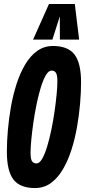

<svg xmlns="http://www.w3.org/2000/svg" viewBox="-20 -943 431 973"><path d="M157 10Q81.6 10 48.2 -33.1Q14.8 -76.2 14.8 -174.4Q14.8 -224.6 19.8 -283Q24.8 -341.4 35.5 -401.8Q46.2 -462.2 63.9 -517.3Q81.6 -572.4 107.4 -616Q133.2 -659.6 168.4 -684.8Q203.6 -710 248.6 -710Q324 -710 357.4 -666.9Q390.8 -623.8 390.8 -525.6Q390.8 -475.4 385.8 -417Q380.8 -358.6 370.1 -298.2Q359.4 -237.8 341.7 -182.7Q324 -127.6 298.2 -84Q272.4 -40.4 237.5 -15.2Q202.6 10 157 10ZM164.8 -114.8Q180 -114.8 193.5 -138Q207 -161.2 218.8 -200Q230.6 -238.8 240.2 -285.1Q249.8 -331.4 256.5 -378.3Q263.2 -425.2 267 -465.1Q270.8 -505 270.8 -530Q270.8 -563.2 263.4 -574.2Q256 -585.2 240.8 -585.2Q226.2 -585.2 212.4 -562Q198.6 -538.8 186.8 -500Q175 -461.2 165.4 -414.9Q155.8 -368.6 149.1 -321.7Q142.4 -274.8 138.6 -234.9Q134.8 -195 134.8 -170Q134.8 -136.8 142.4 -125.8Q150 -114.8 164.8 -114.8ZM147.6 -742.3 228.2 -922.8H359.1L381.1 -742.3H283.5L283.1 -860.2L245.5 -742.3Z"/></svg>

Font: Georama
Style: Italic
Weight: 400
Width: 2
Italic angle: -9°
Designer: Jean-Baptiste Levee
Foundry: Production Type
Version: Version 1.000